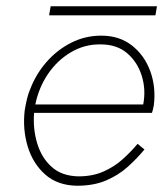

<svg xmlns="http://www.w3.org/2000/svg" viewBox="-20 -584 530 614"><path d="M93 -250Q104 -304 133.5 -347.5Q163 -391 207 -417Q251 -443 302 -442Q354 -442 387 -413.5Q420 -385 433.5 -341Q447 -297 438 -250ZM89 -223H466Q468 -229 469.5 -235.5Q471 -242 472 -248Q479 -306 460.5 -356.5Q442 -407 402 -438.5Q362 -470 304 -470Q252 -470 207 -447Q162 -424 128.5 -385.5Q95 -347 77 -300Q70 -284 66 -266.5Q62 -249 59 -231Q52 -171 68.5 -116Q85 -61 124.5 -26Q164 9 226 10Q280 10 319.5 -7Q359 -24 388.5 -50.5Q418 -77 442 -106L420 -124Q399 -99 372.5 -75Q346 -51 311 -35.5Q276 -20 231 -20Q178 -21 145.5 -50Q113 -79 99 -125.5Q85 -172 89 -223ZM137 -535H477L482 -564H142Z"/></svg>

Font: Jost* 200 Thin Italic
Style: Italic
Weight: 200
Italic angle: -10°
Version: Version 3.200; ttfautohint (v0.97) -l 8 -r 50 -G 200 -x 14 -